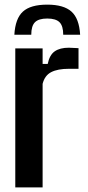

<svg xmlns="http://www.w3.org/2000/svg" viewBox="-20 -809 379 829"><path d="M46 0V-600H164V-533H186Q194 -572 216.5 -587.5Q239 -603 277 -603Q288 -603 299 -602Q310 -601 319 -601V-512H278Q229 -512 201 -497.5Q173 -483 164 -447V0ZM42 -659H115Q115 -697 131 -713Q147 -729 184 -729Q221 -729 237 -713Q253 -697 253 -659H326Q322 -729 288.5 -759Q255 -789 184 -789Q112 -789 79 -759Q46 -729 42 -659Z"/></svg>

Font: Big Shoulders Text
Style: Bold
Weight: 700
Designer: Patric King
Foundry: XO Type Co
Version: Version 1.000; ttfautohint (v1.8.2)